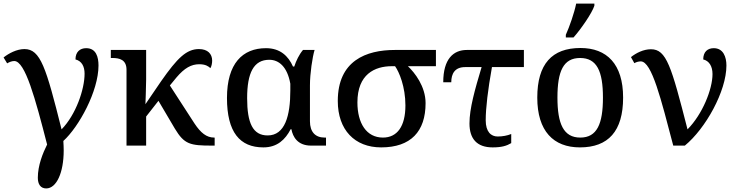

<svg xmlns="http://www.w3.org/2000/svg" viewBox="-29 -816 4144 1076"><path d="M230 240C287 240 328 153 328 27C328 11 327 -9 326 -26C413 -105 523 -305 523 -449C523 -496 510 -546 454 -546C419 -546 394 -525 394 -483C429 -474 445 -444 445 -403C445 -316 397 -174 316 -91C229 -438 198 -541 108 -541C65 -541 20 -517 -9 -494L11 -461C23 -468 37 -474 51 -474C112 -474 169 -263 235 -6C211 42 183 111 183 180C183 216 198 240 230 240Z M680 0H790V-163L859 -251L951 -95C1004 -7 1036 0 1160 0H1174V-45H1171C1129 -45 1096 -71 1061 -124L923 -337L960 -382C1005 -435 1043 -456 1088 -456C1123 -456 1140 -444 1150 -434C1156 -443 1160 -461 1160 -476C1160 -514 1135 -541 1086 -541C1016 -541 965 -491 874 -361L786 -232C786 -232 790 -334 790 -370V-536H592V-491H601C640 -491 680 -482 680 -425Z M1447 10C1525 10 1570 -34 1600 -92H1604C1612 -49 1639 0 1714 0H1798V-45H1790C1737 -45 1708 -78 1708 -136V-338C1708 -404 1722 -497 1734 -536H1669C1647 -510 1631 -476 1620 -443H1613C1587 -502 1541 -546 1462 -546C1330 -546 1243 -460 1243 -267C1243 -75 1315 10 1447 10ZM1471 -57C1388 -57 1356 -126 1356 -266C1356 -408 1393 -481 1480 -481C1534 -481 1581 -442 1598 -347V-309C1598 -167 1568 -57 1471 -57Z M2107 10C2273 10 2356 -79 2356 -238C2356 -332 2295 -409 2257 -445H2414V-536H2184C2023 -536 1864 -476 1864 -250C1864 -88 1959 10 2107 10ZM2117 -45C2025 -45 1974 -125 1974 -242C1974 -400 2071 -445 2167 -445H2185C2208 -413 2243 -330 2243 -225C2243 -108 2197 -45 2117 -45Z M2732 10C2783 10 2811 1 2836 -14V-65C2814 -56 2787 -51 2760 -51C2723 -51 2693 -77 2693 -142C2693 -209 2705 -312 2728 -440H2907V-536H2587C2513 -536 2455 -487 2455 -355H2500C2500 -402 2519 -440 2578 -440H2670C2632 -313 2602 -208 2602 -124C2602 -39 2643 10 2732 10Z M3142 -606H3185C3227 -653 3289 -743 3302 -784V-796H3200C3190 -745 3162 -665 3142 -621ZM3221 10C3380 10 3463 -81 3463 -269C3463 -457 3372 -547 3224 -547C3064 -547 2982 -457 2982 -269C2982 -81 3073 10 3221 10ZM3223 -45C3129 -45 3095 -122 3095 -269C3095 -417 3128 -491 3222 -491C3316 -491 3350 -417 3350 -269C3350 -122 3317 -45 3223 -45Z M3744 0H3809C3925 -95 4042 -305 4042 -449C4042 -496 4025 -546 3971 -546C3937 -546 3912 -526 3912 -483C3945 -475 3964 -445 3964 -401C3964 -316 3908 -176 3824 -91C3733 -446 3706 -540 3619 -540C3577 -540 3536 -519 3507 -496L3526 -462C3538 -469 3551 -472 3562 -472C3624 -472 3676 -258 3744 0Z"/></svg>

Font: Noto Serif Thai Medium
Style: Regular
Weight: 500
Designer: Monotype Design Team
Foundry: Monotype Imaging Inc.
Version: Version 1.901;PS 001.901;hotconv 1.0.88;makeotf.lib2.5.64775